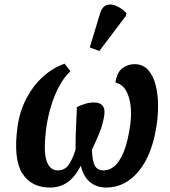

<svg xmlns="http://www.w3.org/2000/svg" viewBox="-20 -832 761 862"><path d="M59 -266Q69 -334 99 -391Q129 -448 173.5 -488Q218 -528 270 -546L296 -512Q269 -487 247 -447Q225 -407 210.5 -360Q196 -313 189 -266Q174 -160 188 -113.5Q202 -67 239 -67Q269 -67 286 -89Q303 -111 319 -159Q319 -190 320 -227.5Q321 -265 323 -298.5Q325 -332 325 -351Q340 -359 361 -365.5Q382 -372 404 -372Q430 -372 442 -355.5Q454 -339 446 -302Q441 -276 434 -256Q427 -236 417.5 -214Q408 -192 393 -160Q394 -112 405 -89.5Q416 -67 447 -67Q471 -67 493.5 -85.5Q516 -104 535 -149Q554 -194 565 -274Q571 -319 566 -359.5Q561 -400 544.5 -427.5Q528 -455 498 -461Q505 -508 530 -526Q555 -544 583 -544Q622 -544 645 -518Q668 -492 678.5 -451Q689 -410 689.5 -363.5Q690 -317 684 -276Q665 -140 604 -65Q543 10 457 10Q413 10 383.5 -15Q354 -40 343 -88Q315 -35 281.5 -12.5Q248 10 205 10Q119 10 79 -55.5Q39 -121 59 -266ZM426 -603 383 -619 430 -774Q439 -802 458 -809Q477 -816 501 -806Q525 -796 547 -774L546 -762Z"/></svg>

Font: Noto Serif ExtraCondensed
Style: Bold Italic
Weight: 700
Width: 2
Italic angle: -12°
Designer: Monotype Design Team
Foundry: Monotype Imaging Inc.
Version: Version 2.013; ttfautohint (v1.8.4.7-5d5b)